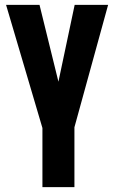

<svg xmlns="http://www.w3.org/2000/svg" viewBox="-20 -598 474 792"><path d="M155 174V-70L5 -578H143L221 -261L288 -578H426L287 -73V174Z"/></svg>

Font: Oswald SemiBold
Style: Regular
Weight: 600
Designer: Vernon Adams
Foundry: Vernon Adams
Version: Version 4.100; ttfautohint (v1.8.1.43-b0c9)